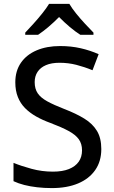

<svg xmlns="http://www.w3.org/2000/svg" viewBox="-20 -962 589 992"><path d="M503.4 -191.9Q503.4 -128.4 471.9 -83.3Q440.4 -38.1 383.3 -14.2Q326.2 9.8 247.6 9.8Q208 9.8 172.1 5.6Q136.2 1.5 105.5 -6.3Q74.7 -14.2 49.8 -25.9V-120.6Q90.3 -104 143.6 -89.6Q196.8 -75.2 253.4 -75.2Q302.7 -75.2 336.2 -88.6Q369.6 -102.1 386.7 -126.5Q403.8 -150.9 403.8 -185.1Q403.8 -219.2 387.2 -242.4Q370.6 -265.6 334.7 -285.2Q298.8 -304.7 240.7 -326.7Q200.2 -341.3 167 -360.1Q133.8 -378.9 109.6 -403.3Q85.4 -427.7 72.3 -460.7Q59.1 -493.7 59.1 -536.6Q59.1 -595.7 88.1 -637.7Q117.2 -679.7 169.4 -701.9Q221.7 -724.1 290.5 -724.1Q347.2 -724.1 396.2 -712.9Q445.3 -701.7 489.7 -682.1L458 -599.1Q416.5 -616.2 374.5 -627Q332.5 -637.7 287.6 -637.7Q246.1 -637.7 217.5 -625.5Q189 -613.3 174.1 -590.8Q159.2 -568.4 159.2 -537.6Q159.2 -502.9 174.8 -480Q190.4 -457 224.1 -438.5Q257.8 -419.9 312 -398.9Q373 -375.5 415.8 -349.1Q458.5 -322.8 481 -285.6Q503.4 -248.5 503.4 -191.9ZM338.4 -941.9Q351.1 -919.9 373.3 -892.3Q395.5 -864.7 419.9 -838.6Q444.3 -812.5 462.9 -793.5V-782.2H395Q368.7 -798.8 340.1 -823Q311.5 -847.2 285.2 -874Q258.8 -847.2 231 -823.5Q203.1 -799.8 176.8 -782.2H110.4V-793.5Q128.9 -813 152.6 -839.1Q176.3 -865.2 198.2 -892.6Q220.2 -919.9 233.4 -941.9Z"/></svg>

Font: Open Sans Medium
Style: Regular
Weight: 500
Designer: Monotype Design Team
Foundry: Monotype Imaging Inc.
Version: Version 3.000